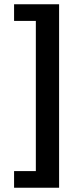

<svg xmlns="http://www.w3.org/2000/svg" viewBox="-20 -728 384 900"><path d="M46 152V74H148V-630H46V-708H257V152Z"/></svg>

Font: Source Sans 3 ExtraLight
Style: Bold
Weight: 700
Version: Version 3.052;hotconv 1.1.0;makeotfexe 2.6.0